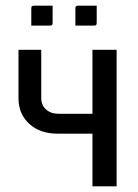

<svg xmlns="http://www.w3.org/2000/svg" viewBox="-20 -655 485 675"><path d="M245 -565V-624Q245 -631 247 -633Q249 -635 256 -635H320V-576Q320 -569 318 -567Q316 -565 309 -565ZM90 -565V-624Q90 -631 92 -633Q94 -635 101 -635H165V-576Q165 -569 163 -567Q161 -565 154 -565ZM390 0H305V-185H183Q121 -185 83 -219.5Q45 -254 45 -310V-480H125V-310Q125 -285 142 -270Q159 -255 186 -255H305V-480H390Z"/></svg>

Font: Glametrix
Style: Bold
Weight: 700
Designer: gluk
Foundry: gluk
Version: Version 0.40